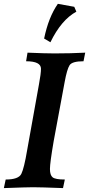

<svg xmlns="http://www.w3.org/2000/svg" viewBox="-34 -963 457 983"><path d="M288.6 0Q172.9 -4.4 135.3 -4.4Q105 -4.4 -14.2 0L-4.9 -43.9Q61 -43.9 75.2 -72.8Q89.4 -101.6 105 -194.3L165.5 -531.2Q175.8 -586.4 175.8 -610.8Q175.8 -649.4 99.6 -649.4L106.9 -693.4Q197.3 -689.5 245.1 -689.5Q329.1 -689.5 402.3 -693.4L393.6 -649.4Q335.4 -649.4 322.3 -629.2Q309.1 -608.9 296.9 -542.5L240.7 -239.7Q221.7 -128.9 221.7 -97.7Q221.7 -65.9 235.8 -54.9Q250 -43.9 297.9 -43.9ZM224.1 -746.6 191.9 -765.6Q214.4 -875 262.2 -943.4L346.2 -928.2L356.9 -903.3Q279.8 -861.3 224.1 -746.6Z"/></svg>

Font: Kelvinch
Style: Bold Italic
Weight: 700
Italic angle: -10°
Designer: Paul James Miller
Foundry: High-Logic / Made with FontCreator
Version: Version 3.30 September 23, 2016